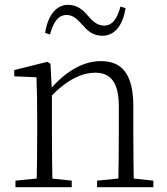

<svg xmlns="http://www.w3.org/2000/svg" viewBox="-20 -775 691 795"><path d="M44 0H277V-27L174 -38H154L44 -27ZM131 0H198C196 -48 195 -159 195 -226V-393L189 -511L176 -519L39 -485V-459L131 -455C133 -405 134 -350 134 -281V-226C134 -159 133 -48 131 0ZM382 0H615V-27L512 -38H491L382 -27ZM469 0H535C533 -48 532 -157 532 -226V-335C532 -471 483 -522 398 -522C329 -522 254 -485 182 -398H174L184 -368C261 -452 327 -474 374 -474C435 -474 472 -438 472 -334V-226C472 -157 471 -48 469 0ZM167 -639 187 -632C201 -684 221 -713 256 -713C286 -713 303 -691 325 -668C344 -646 367 -627 404 -627C457 -627 489 -673 500 -741L479 -748C465 -697 445 -669 411 -669C382 -669 364 -687 342 -712C323 -735 298 -755 262 -755C210 -755 177 -707 167 -639Z"/></svg>

Font: Source Han Serif TW VF
Style: Regular
Weight: 250
Designer: Ryoko NISHIZUKA 西塚涼子 (kana & ideographs); Frank Grießhammer (Latin, Greek & Cyrillic); Wenlong ZHANG 张文龙 (bopomofo); San
Foundry: Adobe
Version: Version 2.002;hotconv 1.1.0;makeotfexe 2.6.0